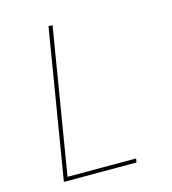

<svg xmlns="http://www.w3.org/2000/svg" viewBox="-109 -825 819 914"><g transform="rotate(-15 300.0 -367.5)"><path d="M93 0 214 -735H234L116 -19H454L451 0Z"/></g></svg>

Font: Iosevka Aile Thin
Style: Italic
Weight: 100
Italic angle: -9°
Designer: Belleve Invis
Foundry: Belleve Invis
Version: Version 31.1.0; ttfautohint (v1.8.4)